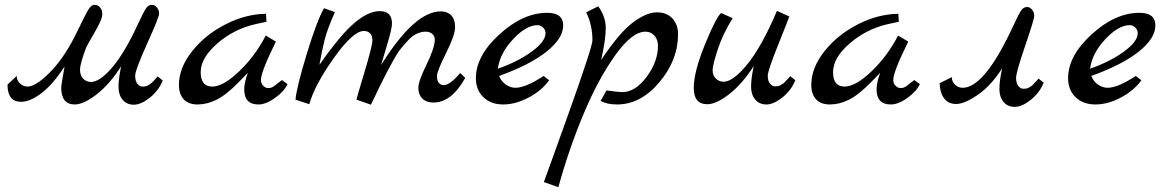

<svg xmlns="http://www.w3.org/2000/svg" viewBox="-20 -432 4818 794"><path d="M632 -116 653 -99Q636 -57 599.5 -28Q563 1 533.5 1Q504 1 487 -19.5Q470 -40 470 -73Q470 -106 481 -158Q434 -84 380 -42Q326 0 289 0Q233 0 233 -71Q233 -78 247 -157Q200 -84 152.5 -47.5Q105 -11 67 -11Q11 -11 11 -82L49 -118Q49 -100 62.5 -87Q76 -74 94 -74Q127 -74 183.5 -130Q240 -186 287 -277Q297 -297 310.5 -324.5Q324 -352 330 -364Q336 -376 344 -390Q357 -412 371 -412Q385 -412 394 -401Q403 -390 403 -375.5Q403 -361 394.5 -342Q386 -323 367 -290.5Q348 -258 337 -237Q311 -169 311 -144Q311 -119 324.5 -106Q338 -93 356 -93Q390 -93 437.5 -145.5Q485 -198 536 -302Q542 -315 550 -331.5Q558 -348 562 -356.5Q566 -365 571.5 -376Q577 -387 580.5 -392.5Q584 -398 588 -403Q597 -412 608.5 -412Q620 -412 629 -401Q638 -390 638 -375.5Q638 -361 588.5 -251.5Q539 -142 539 -119Q539 -96 548.5 -85Q558 -74 567.5 -74Q577 -74 582 -75Q587 -76 592 -79Q597 -82 600.5 -84Q604 -86 609 -91L616 -98Q619 -101 624.5 -107.5Q630 -114 632 -116Z M1146 -101 1169 -84Q1155 -54 1117.5 -27Q1080 0 1049 0Q990 0 990 -62Q990 -91 1005 -131L968 -93Q914 -38 874.5 -19Q835 0 797 0Q759 0 739.5 -21.5Q720 -43 720 -81Q720 -151 774 -219.5Q828 -288 912 -331Q996 -374 1080 -375L1082 -342L1040 -333Q949 -313 879.5 -253Q810 -193 810 -133.5Q810 -74 858 -74Q903 -74 969 -137Q1035 -200 1079 -285L1121 -260Q1059 -135 1059 -101Q1059 -87 1068.5 -77.5Q1078 -68 1087.5 -68Q1097 -68 1100 -69Q1103 -70 1106 -71.5Q1109 -73 1113.5 -76Q1118 -79 1121.5 -82Q1125 -85 1133 -91Q1141 -97 1146 -101Z M1883 -130 1904 -110Q1847 -8 1773 -8Q1743 -8 1726.5 -24.5Q1710 -41 1710 -68.5Q1710 -96 1743 -163Q1776 -230 1778 -265Q1779 -281 1768.5 -291Q1758 -301 1740 -301Q1722 -301 1703.5 -292.5Q1685 -284 1667.5 -265Q1650 -246 1635.5 -228Q1621 -210 1603.5 -177Q1586 -144 1574 -122Q1553 -81 1514 1L1454 -20Q1454 -23 1487 -133Q1520 -243 1520 -264Q1520 -285 1510 -294.5Q1500 -304 1485 -304Q1440 -304 1360.5 -192Q1281 -80 1259 -1L1202 -20Q1207 -73 1249 -210.5Q1291 -348 1320 -398L1365 -382Q1334 -313 1322 -265.5Q1310 -218 1301 -164Q1387 -287 1445 -336.5Q1503 -386 1550 -386Q1601 -386 1601 -335Q1601 -315 1583.5 -256Q1566 -197 1556 -163Q1694 -385 1803 -385Q1830 -385 1846 -368.5Q1862 -352 1862 -319.5Q1862 -287 1824.5 -212Q1787 -137 1787 -117.5Q1787 -98 1795 -89Q1803 -80 1815 -80Q1841 -80 1883 -130Z M2228 -118 2251 -100Q2220 -57 2166 -28.5Q2112 0 2061 0Q2010 0 1979 -30Q1948 -60 1948 -109Q1948 -201 2045.5 -290Q2143 -379 2243 -379Q2309 -379 2309 -327Q2309 -273 2239.5 -218Q2170 -163 2044 -118Q2053 -95 2072 -82Q2091 -69 2111 -69Q2154 -69 2228 -118ZM2039 -148Q2120 -176 2178 -218Q2236 -260 2236 -295Q2236 -308 2226 -318Q2216 -328 2203 -328Q2156 -328 2101.5 -269.5Q2047 -211 2039 -148Z M2784 -291Q2784 -183 2706.5 -91.5Q2629 0 2532 0Q2489 0 2464 -15L2488 -58Q2541 -51 2553 -51Q2607 -51 2654 -114Q2701 -177 2701 -243Q2701 -268 2686.5 -284.5Q2672 -301 2649 -301Q2594 -301 2524.5 -204Q2455 -107 2394.5 36.5Q2334 180 2289 342L2229 321Q2231 315 2266.5 217.5Q2302 120 2336 24Q2430 -240 2430 -265Q2430 -329 2404 -381L2454 -406Q2485 -363 2485 -315.5Q2485 -268 2466 -184Q2542 -298 2598 -339.5Q2654 -381 2696 -381Q2738 -381 2761 -355.5Q2784 -330 2784 -291Z M3248 -117 3269 -100Q3252 -58 3215.5 -29Q3179 0 3149.5 0Q3120 0 3103 -20.5Q3086 -41 3086 -74Q3086 -107 3097 -159Q3050 -85 2996 -43Q2942 -1 2905 -1Q2849 -1 2849 -68Q2849 -135 2895.5 -248.5Q2942 -362 2962 -378L3010 -357Q2969 -291 2948 -227Q2927 -163 2927 -141.5Q2927 -120 2940.5 -107Q2954 -94 2972 -94Q3012 -94 3071.5 -167.5Q3131 -241 3193 -387L3244 -364Q3242 -356 3198.5 -248Q3155 -140 3155 -118.5Q3155 -97 3164.5 -86Q3174 -75 3183.5 -75Q3193 -75 3198 -76Q3203 -77 3208 -80Q3213 -83 3216.5 -85Q3220 -87 3225 -92L3232 -100Q3235 -102 3240.5 -108.5Q3246 -115 3248 -117Z M3761 -101 3784 -84Q3770 -54 3732.5 -27Q3695 0 3664 0Q3605 0 3605 -62Q3605 -91 3620 -131L3583 -93Q3529 -38 3489.5 -19Q3450 0 3412 0Q3374 0 3354.5 -21.5Q3335 -43 3335 -81Q3335 -151 3389 -219.5Q3443 -288 3527 -331Q3611 -374 3695 -375L3697 -342L3655 -333Q3564 -313 3494.5 -253Q3425 -193 3425 -133.5Q3425 -74 3473 -74Q3518 -74 3584 -137Q3650 -200 3694 -285L3736 -260Q3674 -135 3674 -101Q3674 -87 3683.5 -77.5Q3693 -68 3702.5 -68Q3712 -68 3715 -69Q3718 -70 3721 -71.5Q3724 -73 3728.5 -76Q3733 -79 3736.5 -82Q3740 -85 3748 -91Q3756 -97 3761 -101Z M3866 -88 3916 -113Q3916 -95 3929.5 -82Q3943 -69 3961 -69Q4046 -69 4155 -293Q4161 -306 4169 -322.5Q4177 -339 4181 -347.5Q4185 -356 4190.5 -367Q4196 -378 4199.5 -383.5Q4203 -389 4207 -394Q4216 -403 4227.5 -403Q4239 -403 4248 -392Q4257 -381 4257 -366.5Q4257 -352 4219.5 -242.5Q4182 -133 4182 -110Q4182 -87 4191.5 -76Q4201 -65 4210.5 -65Q4220 -65 4225 -66Q4230 -67 4235 -70Q4240 -73 4243.5 -75Q4247 -77 4252 -82L4259 -90Q4262 -92 4267.5 -98.5Q4273 -105 4275 -107L4296 -90Q4279 -48 4242.5 -19Q4206 10 4176.5 10Q4147 10 4130 -10.5Q4113 -31 4113 -64Q4113 -97 4124 -149Q4078 -77 4023 -39.5Q3968 -2 3934 -2Q3900 -2 3883 -27Q3866 -52 3866 -88Z M4677 -118 4700 -100Q4669 -57 4615 -28.5Q4561 0 4510 0Q4459 0 4428 -30Q4397 -60 4397 -109Q4397 -201 4494.5 -290Q4592 -379 4692 -379Q4758 -379 4758 -327Q4758 -273 4688.5 -218Q4619 -163 4493 -118Q4502 -95 4521 -82Q4540 -69 4560 -69Q4603 -69 4677 -118ZM4488 -148Q4569 -176 4627 -218Q4685 -260 4685 -295Q4685 -308 4675 -318Q4665 -328 4652 -328Q4605 -328 4550.5 -269.5Q4496 -211 4488 -148Z"/></svg>

Font: Marck Script
Style: Regular
Weight: 400
Designer: Denis Masharov, Marck Fogel
Foundry: Denis Masharov
Version: Version 1.002